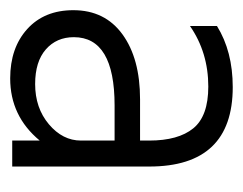

<svg xmlns="http://www.w3.org/2000/svg" viewBox="-70 -795 477 377"><g transform="rotate(90 168.5 -606.5)"><path d="M145 -437Q192 -437 224 -464Q256 -491 256 -527V-593H187Q53 -593 53 -513Q53 -479 77 -458Q101 -437 145 -437ZM256 -446Q208 -388 134 -388Q74 -388 37 -421.5Q0 -455 0 -512Q0 -574 47.5 -608.5Q95 -643 175 -643H256V-661Q256 -718 232 -747.5Q208 -777 150 -777Q83 -777 31 -741V-794Q81 -825 151 -825Q307 -825 307 -661V-392H256Z"/></g></svg>

Font: Hind Guntur Light
Style: Regular
Weight: 300
Designer: Manushi Parikh, Hitesh Malaviya
Foundry: Indian Type Foundry
Version: Version 1.002;PS 1.0;hotconv 1.0.86;makeotf.lib2.5.63406; tt